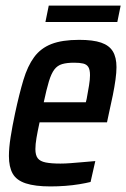

<svg xmlns="http://www.w3.org/2000/svg" viewBox="-20 -661 453 689"><path d="M161 8Q106 8 72.5 -3Q39 -14 25.5 -38Q12 -62 12 -101Q12 -130 18 -168.5Q24 -207 34 -254Q49 -324 64 -374Q79 -424 102.5 -456Q126 -488 164.5 -503Q203 -518 264 -518Q314 -518 343 -508Q372 -498 385 -476.5Q398 -455 398 -420Q398 -401 394.5 -375.5Q391 -350 385 -320Q379 -290 371 -255L364 -222H122Q115 -190 111 -166.5Q107 -143 107 -126Q107 -104 115.5 -93Q124 -82 144 -78Q164 -74 197 -74Q213 -74 233 -75.5Q253 -77 275.5 -79Q298 -81 322 -83L305 -8Q289 -4 265 0Q241 4 214 6Q187 8 161 8ZM137 -294H288L291 -306Q296 -333 299.5 -354.5Q303 -376 303 -391Q303 -411 297 -420.5Q291 -430 278.5 -433Q266 -436 246 -436Q220 -436 203 -431Q186 -426 175 -411.5Q164 -397 155.5 -369Q147 -341 137 -294ZM143 -582 155 -641H413L401 -582Z"/></svg>

Font: Saira Condensed Medium
Style: Italic
Weight: 500
Width: 3
Italic angle: -12°
Designer: Hector Gatti with collaboration of the Omnibus-Type team
Foundry: Omnibus-Type
Version: Version 1.101